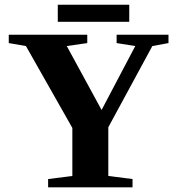

<svg xmlns="http://www.w3.org/2000/svg" viewBox="-20 -804 762 824"><path d="M444.8 -257.8V-48.8L548.8 -35.6V0H186.5V-35.6L290.5 -48.8V-254.9L91.3 -606.4L17.6 -619.1V-654.8H354.5V-619.1L266.6 -606.4L416 -332L560.5 -606.4L480.5 -619.1V-654.8H703.1V-619.1L633.8 -606.4ZM228 -710.4V-783.7H534.7V-710.4Z"/></svg>

Font: Tinos
Style: Bold
Weight: 700
Designer: Steve Matteson
Foundry: Monotype Imaging Inc.
Version: Version 1.23